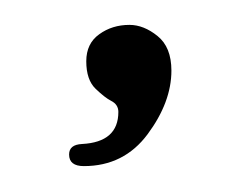

<svg xmlns="http://www.w3.org/2000/svg" viewBox="-20 -71 198 152"><path d="M46.4 60.5Q34.7 60.5 34.7 51.3Q34.7 43.5 44.9 43Q73.7 41.5 73.7 17.6Q73.7 11.7 67.9 8.8Q63 6.3 55.7 -0.7Q48.3 -7.8 48.3 -22.5Q48.3 -36.6 58.6 -43.9Q68.8 -51.3 82.5 -51.3Q93.8 -51.3 104.7 -42.5Q115.7 -33.7 115.7 -15.1Q115.7 9.8 96.9 35.2Q78.1 60.5 46.4 60.5Z"/></svg>

Font: Gruppo
Style: Regular
Weight: 400
Designer: Vernon Adams
Foundry: Vernon Adams
Version: Version 1.001; ttfautohint (v1.8.4.7-5d5b);gftools[0.9.28]